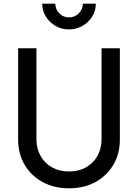

<svg xmlns="http://www.w3.org/2000/svg" viewBox="-20 -1006 746 1038"><path d="M353 12Q435 12 496.5 -22Q558 -56 593 -115.5Q628 -175 628 -251V-745H529V-253Q529 -202 506.5 -162.5Q484 -123 444.5 -101Q405 -79 353 -79Q301 -79 261.5 -101Q222 -123 199.5 -162.5Q177 -202 177 -253V-745H78V-251Q78 -175 113 -115.5Q148 -56 210 -22Q272 12 353 12ZM353 -847Q393 -847 426 -866Q459 -885 478.5 -916.5Q498 -948 498 -986H428Q428 -956 406 -934Q384 -912 353 -912Q322 -912 300.5 -934Q279 -956 279 -986H208Q208 -949 227.5 -917Q247 -885 280 -866Q313 -847 353 -847Z"/></svg>

Font: Plus Jakarta Sans Medium
Style: Regular
Weight: 500
Designer: Gumpita Rahayu
Foundry: Tokotype
Version: Version 2.004; ttfautohint (v1.8.3)